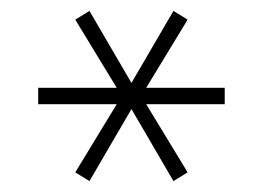

<svg xmlns="http://www.w3.org/2000/svg" viewBox="-20 -730 482 352"><path d="M144 -398 118 -414 194 -539H50V-569H194L118 -694L144 -710L221 -578L298 -710L324 -694L248 -569H392V-539H248L324 -414L298 -398L221 -530Z"/></svg>

Font: Geist Thin
Style: Regular
Weight: 400
Designer: Basement.studio, Andrés Briganti, Mateo Zaragoza
Foundry: Basement.studio, Vercel, Andrés Briganti, Guido Ferreyra, Mateo Zaragoza
Version: Version 1.401